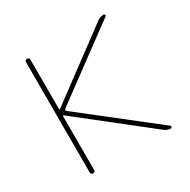

<svg xmlns="http://www.w3.org/2000/svg" viewBox="-124 -637 748 755"><g transform="rotate(-30 250.0 -260.0)"><path d="M81 -10V-510Q81 -520 91 -520Q101 -520 101 -510V-285Q101 -284 102 -284H104L409 -510Q422 -520 439 -520Q443 -520 444 -516Q445 -512 442 -510L123 -275Q118 -270 123 -265L448 -10Q450 -8 449 -4Q448 0 445 0Q429 0 416 -10L104 -256H102Q101 -256 101 -255V-10Q101 0 91 0Q81 0 81 -10Z"/></g></svg>

Font: Rounded Mplus 1c Thin
Style: Regular
Weight: 250
Version: Version 1.059.20150529